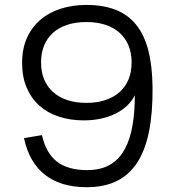

<svg xmlns="http://www.w3.org/2000/svg" viewBox="-20 -755 711 790"><path d="M335.4 -734.7Q277.7 -734.7 229 -718.9Q180.4 -703.2 145.3 -672.8Q110.2 -642.5 90.5 -598.1Q70.9 -553.7 70.9 -496.3Q70.9 -438.9 89.6 -394.7Q108.4 -350.5 141.9 -320.5Q175.4 -290.5 222.1 -275.1Q268.9 -259.7 325.4 -259.7Q361 -259.7 393.4 -266.5Q425.8 -273.4 453.2 -286.4Q480.5 -299.5 501.5 -318.9Q522.5 -338.2 535 -363.4L534.5 -340.2Q532.8 -267.4 520.1 -213.7Q507.3 -160 483.2 -124.7Q459 -89.4 423 -72.2Q387 -55 338.9 -55Q259.5 -55 214.5 -89.8Q169.5 -124.5 152.5 -199L78.7 -186.7Q100 -86.7 165.2 -35.7Q230.4 15.3 337 15.3Q407.3 15.3 458.8 -9.4Q510.3 -34 543.8 -84.9Q577.2 -135.7 592.9 -213Q608.7 -290.4 607.7 -395.4Q606.8 -483 590.4 -547Q574 -611 540.6 -652.7Q507.2 -694.3 456.2 -714.5Q405.2 -734.7 335.4 -734.7ZM335.4 -664.3Q379.4 -664.3 413.8 -652.9Q448.3 -641.5 472.3 -619.9Q496.3 -598.3 508.9 -567.6Q521.5 -536.8 521.5 -498Q521.5 -459.2 508.9 -428.4Q496.3 -397.7 472.3 -376.3Q448.3 -354.9 413.8 -343.3Q379.4 -331.7 335.4 -331.7Q291.4 -331.7 256.8 -343.3Q222.2 -354.9 198.3 -376.3Q174.4 -397.7 161.6 -428.4Q148.9 -459.2 148.9 -498Q148.9 -536.8 161.4 -567.6Q174 -598.3 197.9 -619.9Q221.9 -641.5 256.6 -652.9Q291.4 -664.3 335.4 -664.3Z"/></svg>

Font: Vela Sans GX ExtLt
Style: Regular
Weight: 200
Designer: Principal design: Mikhail Sharanda - project Manrope.
Design modification: Ravid Balaliev
Foundry: Mikhail Sharanda
Version: Version 1.001